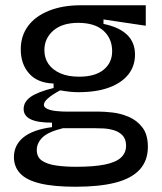

<svg xmlns="http://www.w3.org/2000/svg" viewBox="-20 -540 616 731"><path d="M268 171Q185 171 133 158.5Q81 146 57 120.5Q33 95 33 58Q33 13 68.5 -16.5Q104 -46 178 -56V-73Q123 -73 96.5 -86Q70 -99 70 -125Q70 -152 96.5 -171Q123 -190 184 -205V-222Q123 -224 91 -260Q59 -296 59 -352Q59 -403 86.5 -440.5Q114 -478 166 -499Q218 -520 289 -520H535V-442L374 -466V-449Q433 -437 463.5 -408Q494 -379 494 -332Q494 -289 469 -257Q444 -225 396 -207Q348 -189 278 -189Q263 -189 248 -190.5Q233 -192 209 -196Q179 -180 163 -166Q147 -152 147 -141Q147 -131 161 -125Q175 -119 196 -117Q217 -115 236 -115H360Q379 -115 409.5 -111.5Q440 -108 470.5 -95Q501 -82 522 -55Q543 -28 543 19Q543 72 511.5 106Q480 140 419 155.5Q358 171 268 171ZM269 95Q337 95 379 86.5Q421 78 440.5 60Q460 42 460 15Q460 -10 447 -24Q434 -38 414 -44Q394 -50 374 -51Q354 -52 338 -52H220Q163 -38 141.5 -16.5Q120 5 120 31Q120 58 139.5 71.5Q159 85 193 90Q227 95 269 95ZM281 -248Q342 -248 374.5 -274.5Q407 -301 407 -345Q407 -393 374 -423Q341 -453 278 -453Q217 -453 183 -423.5Q149 -394 149 -349Q149 -319 164.5 -296.5Q180 -274 209.5 -261Q239 -248 281 -248Z"/></svg>

Font: Bricolage Grotesque 28pt
Style: Regular
Weight: 400
Version: Version 1.001;gftools[0.9.33.dev8+g029e19f]